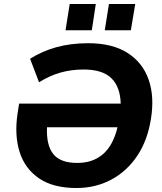

<svg xmlns="http://www.w3.org/2000/svg" viewBox="-20 -933 815 964"><path d="M364 11Q247 11 176 -37.5Q105 -86 78.5 -170Q52 -254 68 -362L76 -413H586Q584 -496 539.5 -540Q495 -584 400 -584Q339 -584 285 -569Q231 -554 176 -520L131 -638Q191 -676 263 -696Q335 -716 423 -716Q544 -716 620 -667.5Q696 -619 726 -534Q756 -449 738 -337Q721 -228 669 -150.5Q617 -73 538.5 -31Q460 11 364 11ZM368 -115Q446 -115 497 -159Q548 -203 570 -294H216Q212 -204 247.5 -159.5Q283 -115 368 -115ZM506 -781 527 -913H659L637 -781ZM309 -781 330 -913H461L441 -781Z"/></svg>

Font: Mulish ExtraBold
Style: Italic
Weight: 800
Italic angle: -9°
Designer: Vernon Adams
Foundry: Vernon Adams
Version: Version 3.603; ttfautohint (v1.8.3)